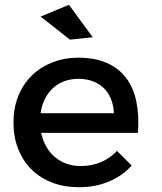

<svg xmlns="http://www.w3.org/2000/svg" viewBox="-20 -775 674 799"><path d="M151.5 -222Q158 -190 172.8 -164.5Q187.5 -139 209 -121Q230.5 -103 257.8 -93.5Q285 -84 317 -84Q361 -84 399.2 -100Q437.5 -116 467 -147L528 -86Q489 -43 433.2 -19.5Q377.5 4 308 4Q246.5 4 196.2 -15.5Q146 -35 110.5 -70.5Q75 -106 55.5 -155.5Q36 -205 36 -265Q36 -325 55.8 -374.5Q75.5 -424 111.2 -459.5Q147 -495 196.5 -514.8Q246 -534.5 305 -535Q375 -535 424.8 -513Q474.5 -491 505 -450.5Q535.5 -410 547.5 -352Q559.5 -294 554 -222ZM306 -447Q274.5 -447 247.5 -437Q220.5 -427 200.2 -408.2Q180 -389.5 166.8 -363.2Q153.5 -337 149 -304H454Q452.5 -337.5 441.5 -364Q430.5 -390.5 411.2 -409Q392 -427.5 365.2 -437.2Q338.5 -447 306 -447ZM267 -755 366 -620 271 -610 149 -706Z"/></svg>

Font: Argentum Sans
Style: Regular
Weight: 400
Designer: Julieta Ulanovsky, Owen Earl, Chris M. Simpson, Rasmus Andersson, Cristiano Sobral
Foundry: The Argentum Sans Project Authors
Version: Version 3.135; ttfautohint (v1.8.4.7-5d5b-dirty)